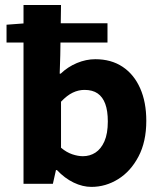

<svg xmlns="http://www.w3.org/2000/svg" viewBox="-20 -720 640 752"><path d="M338 12Q303.8 12 268.7 -4.8Q233.6 -21.6 202.9 -54H199.2L187.1 0H72.1V-700.5H219L216.1 -504.4L213.8 -431.4H217.6Q245.5 -458.2 281.4 -473.2Q317.4 -488.1 353.2 -488.1Q415.5 -488.1 460.2 -458.4Q504.8 -428.7 528.9 -374.4Q553 -320.2 553 -246.8Q553 -164.6 522.3 -106.7Q491.7 -48.7 442.8 -18.4Q393.9 12 338 12ZM304.8 -108.2Q332 -108.2 353.8 -122.3Q375.6 -136.4 389 -166.5Q402.3 -196.7 402.3 -244.3Q402.3 -285.9 392.3 -313.1Q382.3 -340.3 362.4 -354.1Q342.5 -367.9 310.8 -367.9Q287.4 -367.9 265 -357.2Q242.6 -346.6 219 -321.6V-141.4Q240.3 -123.4 262.8 -115.8Q285.3 -108.2 304.8 -108.2ZM5.6 -553.3V-623.2L81.8 -628.9H401V-553.3Z"/></svg>

Font: Source Code Pro ExtraLight
Style: Regular
Weight: 200
Monospace: yes
Designer: Paul D. Hunt, Teo Tuominen
Foundry: Adobe
Version: Version 1.026;hotconv 1.1.0;makeotfexe 2.6.0